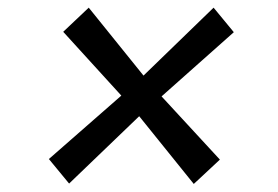

<svg xmlns="http://www.w3.org/2000/svg" viewBox="-20 -564 709 489"><path d="M473.5 -95.5 334.5 -268 156 -96.5 104.5 -159 289 -320.5 141 -483 206 -544.5 345.5 -371.5 524 -544.5 575.5 -482 391.5 -318.5 540 -157.5Z"/></svg>

Font: Merriweather 24pt SemiBold
Style: Italic
Weight: 600
Italic angle: -7.8°
Version: Version 2.101